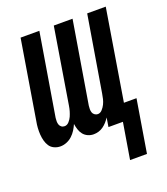

<svg xmlns="http://www.w3.org/2000/svg" viewBox="-129 -610 759 875"><g transform="rotate(-20 250.0 -172.5)"><path d="M351 175 380 0H310L317 -44Q310 -33 301.5 -23.5Q293 -14 282.5 -6.5Q272 1 260 4.5Q248 8 236 8Q236 8 236 8Q236 8 236 8Q221 8 208 2Q195 -4 186.5 -14.5Q178 -25 173.5 -39Q169 -53 167 -67Q161 -53 152.5 -39.5Q144 -26 132 -15Q120 -4 105 2Q90 8 75 8Q59 8 45 1.5Q31 -5 23 -17Q15 -29 11 -44Q7 -59 6 -74.5Q5 -90 6 -106Q7 -122 10 -137L73 -520H164L98 -122Q97 -114 97 -105.5Q97 -97 99.5 -89.5Q102 -82 108.5 -77Q115 -72 124 -72Q136 -72 145.5 -82.5Q155 -93 160 -104.5Q165 -116 168.5 -128Q172 -140 174 -153L234 -520H325L259 -122Q258 -114 258 -105.5Q258 -97 260.5 -89.5Q263 -82 270 -77Q277 -72 285 -72Q297 -72 306.5 -82.5Q316 -93 321.5 -104.5Q327 -116 330 -128Q333 -140 335 -153L396 -520H486L414 -80H475L433 175Z"/></g></svg>

Font: Iosevka SS04 Medium
Style: Italic
Weight: 500
Italic angle: -9°
Monospace: yes
Designer: Belleve Invis
Foundry: Belleve Invis
Version: Version 19.0.0; ttfautohint (v1.8.4)